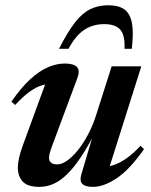

<svg xmlns="http://www.w3.org/2000/svg" viewBox="-20 -716 588 748"><path d="M296.5 -35 351 -219.5 358 -214Q325.5 -150 296.8 -106.5Q268 -63 241.2 -37Q214.5 -11 188 0.5Q161.5 12 133.5 12Q87.5 12 68.5 -8.8Q49.5 -29.5 49.5 -62.5Q49.5 -79.5 54.2 -101Q59 -122.5 68 -147L167.5 -419L189 -388.5Q166.5 -390.5 143.2 -383.5Q120 -376.5 94.5 -358Q69 -339.5 39 -307L24.5 -320Q62 -374.5 97.5 -407Q133 -439.5 166.8 -454Q200.5 -468.5 232 -468.5Q267 -468.5 279.8 -455Q292.5 -441.5 281.5 -412L183.5 -149Q177 -131.5 174 -120.5Q171 -109.5 171 -101.5Q171 -89 179 -82.2Q187 -75.5 203 -75.5Q220 -75.5 240.5 -89.5Q261 -103.5 281.8 -128.8Q302.5 -154 321.2 -188.5Q340 -223 353.5 -264.5L415 -457.5H530.5L398.5 -40L380 -66.5Q399.5 -65.5 422.2 -72.8Q445 -80 471.5 -98.2Q498 -116.5 527.5 -148L541 -135Q485.5 -55.5 435 -21.8Q384.5 12 342.5 12Q312 12 300.8 0.5Q289.5 -11 296.5 -35ZM385.5 -622Q356.5 -622 331.8 -612.2Q307 -602.5 286.2 -581.5Q265.5 -560.5 247 -526H210Q243 -591 271.5 -627.8Q300 -664.5 331.2 -680Q362.5 -695.5 402.5 -695.5Q441.5 -695.5 464 -679.8Q486.5 -664 493.8 -627.2Q501 -590.5 493.5 -526H465Q467.5 -579 448.5 -600.5Q429.5 -622 385.5 -622Z"/></svg>

Font: Newsreader 36pt SemiBold
Style: Italic
Weight: 600
Italic angle: -17°
Designer: Hugues Gentile
Foundry: Production Type
Version: Version 1.003